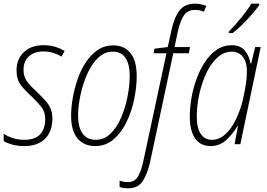

<svg xmlns="http://www.w3.org/2000/svg" viewBox="-27 -785 1455 1045"><path d="M105 10Q67 10 38 1.5Q9 -7 -7 -17V-57Q12 -44 41 -34Q70 -24 104 -24Q164 -24 191.5 -54Q219 -84 219 -137Q219 -176 199 -201.5Q179 -227 144 -261Q110 -291 86.5 -322Q63 -353 63 -402Q63 -463 103 -501Q143 -539 209 -539Q248 -539 276.5 -529.5Q305 -520 325 -508L308 -477Q290 -488 265 -496.5Q240 -505 208 -505Q160 -505 130.5 -478.5Q101 -452 101 -405Q101 -369 119 -343.5Q137 -318 170 -289Q195 -264 215 -243Q235 -222 246.5 -198Q258 -174 258 -140Q258 -70 218.5 -30Q179 10 105 10Z M492 10Q429 10 394.5 -32Q360 -74 360 -156Q360 -200 369 -251.5Q378 -303 395.5 -354Q413 -405 440.5 -446.5Q468 -488 505 -513Q542 -538 589 -538Q650 -538 683.5 -495.5Q717 -453 717 -372Q717 -310 703 -243.5Q689 -177 661 -119.5Q633 -62 590.5 -26Q548 10 492 10ZM494 -24Q540 -24 574.5 -57.5Q609 -91 632 -144.5Q655 -198 667 -258.5Q679 -319 679 -373Q679 -435 656 -469.5Q633 -504 586 -504Q549 -504 519.5 -481Q490 -458 467.5 -420Q445 -382 429.5 -335.5Q414 -289 406 -242Q398 -195 398 -156Q398 -92 422.5 -58Q447 -24 494 -24Z M671 240Q657 240 644.5 238Q632 236 624 233V198Q645 206 669 206Q706 206 723.5 176.5Q741 147 752 97L879 -495H809L814 -520L886 -529L906 -620Q922 -692 950.5 -728.5Q979 -765 1036 -765Q1053 -765 1069.5 -761Q1086 -757 1096 -753L1083 -721Q1061 -731 1035 -731Q994 -731 974 -701.5Q954 -672 941 -614L923 -529H1007L1001 -495H916L789 101Q775 162 749.5 201Q724 240 671 240Z M1119 10Q1064 10 1035 -32Q1006 -74 1006 -150Q1006 -198 1015 -251Q1024 -304 1042.5 -355Q1061 -406 1088.5 -447.5Q1116 -489 1152.5 -514Q1189 -539 1234 -539Q1282 -539 1306 -509Q1330 -479 1337 -439H1340L1362 -529H1392L1281 0H1250L1268 -100H1266Q1240 -55 1204 -22.5Q1168 10 1119 10ZM1126 -24Q1166 -24 1199 -54Q1232 -84 1256 -133Q1280 -182 1294 -238Q1304 -282 1310.5 -322Q1317 -362 1317 -396Q1317 -446 1295 -475Q1273 -504 1235 -504Q1198 -504 1168 -481.5Q1138 -459 1115 -421.5Q1092 -384 1076 -337.5Q1060 -291 1052 -243Q1044 -195 1044 -152Q1044 -87 1066 -55.5Q1088 -24 1126 -24ZM1218 -613Q1253 -648 1287.5 -690.5Q1322 -733 1341 -765H1384V-757Q1369 -736 1344 -707Q1319 -678 1291 -650.5Q1263 -623 1239 -605H1218Z"/></svg>

Font: Noto Sans Condensed ExtraLight
Style: Italic
Weight: 200
Width: 3
Italic angle: -12°
Designer: Monotype Design Team
Foundry: Monotype Imaging Inc.
Version: Version 2.013; ttfautohint (v1.8.4.7-5d5b)